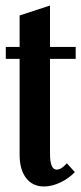

<svg xmlns="http://www.w3.org/2000/svg" viewBox="-20 -665 294 695"><path d="M139 10Q98 10 74.5 -20.5Q51 -51 51 -105V-452H1V-495H51V-609L161 -645V-495H254V-452H161V-109Q161 -51 185 -51Q202 -51 222 -74L251 -42Q229 -19 198.5 -4.5Q168 10 139 10Z"/></svg>

Font: Moniqa ExtBd Paragraph
Style: Regular
Weight: 800
Designer: Rajesh Rajput
Foundry: Rajesh Rajput
Version: Version 1.000